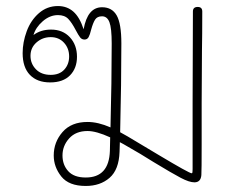

<svg xmlns="http://www.w3.org/2000/svg" viewBox="-20 -597 804 636"><path d="M649 -429 648 -255V-120Q648 -31 647 -17Q645 7 624 7Q607 7 578.5 -8Q550 -23 489 -60Q450 -85 390 -119Q388 -120 384.5 -122Q381 -124 377 -126L376 -94Q374 -35 343 -8Q312 19 264 19Q208 19 183 -12.5Q158 -44 158 -82Q158 -126 187 -159.5Q216 -193 270 -193Q305 -193 346 -175Q350 -327 350 -453Q350 -504 342.5 -523.5Q335 -543 318 -543Q302 -543 295 -532Q288 -521 282 -499Q278 -482 273.5 -474Q269 -466 260 -466Q251 -466 245.5 -473Q240 -480 231 -497Q218 -522 206 -534.5Q194 -547 172 -547Q145 -547 121.5 -526.5Q98 -506 91 -481Q115 -499 149 -499Q188 -499 211.5 -473.5Q235 -448 235 -409Q235 -371 212 -347.5Q189 -324 146 -324Q103 -324 79 -349Q55 -374 55 -421Q55 -457 68.5 -493.5Q82 -530 109 -553.5Q136 -577 172 -577Q202 -577 223 -558.5Q244 -540 257 -500Q270 -573 318 -573Q351 -573 366.5 -546Q382 -519 382 -453Q382 -323 378 -159L403 -145Q430 -129 505 -84Q607 -23 615 -23Q617 -23 617.5 -26.5Q618 -30 618 -37V-81V-256L619 -559Q619 -574 635 -574Q650 -574 650 -559Q650 -480 649 -429ZM81 -412Q81 -386 99 -367.5Q117 -349 148 -349Q177 -349 193 -366.5Q209 -384 209 -410Q209 -437 192 -455.5Q175 -474 148 -474Q121 -474 101 -456.5Q81 -439 81 -412ZM345 -142Q299 -163 270 -163Q231 -163 209 -138.5Q187 -114 187 -82Q187 -51 206 -30Q225 -9 264 -9Q341 -9 344 -97Z"/></svg>

Font: Mali ExtraLight
Style: Regular
Weight: 275
Version: Version 1.000; ttfautohint (v1.6)